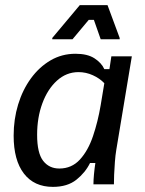

<svg xmlns="http://www.w3.org/2000/svg" viewBox="-20 -720 565 750"><path d="M186.7 10Q113.3 10 73.3 -42.1Q33.3 -94.2 33.3 -190Q33.3 -254.2 50.8 -311.7Q68.3 -369.2 100.8 -413.8Q133.3 -458.3 177.5 -484.2Q221.7 -510 275 -510Q321.7 -510 349.2 -492.1Q376.7 -474.2 387.5 -450H407.5L415 -500H495L434.2 -134.2Q430.8 -114.2 428.8 -87.5Q426.7 -60.8 425.8 -37.1Q425 -13.3 425 0H345Q345 -16.7 347.1 -39.2Q349.2 -61.7 352.5 -83.3H331.7Q313.3 -45.8 278.3 -17.9Q243.3 10 186.7 10ZM211.7 -61.7Q260 -61.7 292.1 -96.7Q324.2 -131.7 343.3 -188.3Q362.5 -245 373.3 -309.2L387.5 -395Q369.2 -414.2 342.5 -426.2Q315.8 -438.3 286.7 -438.3Q239.2 -438.3 202.5 -405Q165.8 -371.7 145.4 -316.2Q125 -260.8 125 -193.3Q125 -122.5 148.3 -92.1Q171.7 -61.7 211.7 -61.7ZM184.2 -566.7V-571.7L291.7 -700H400L447.5 -571.7V-566.7H373.3L346.7 -642.5H326.7L263.3 -566.7Z"/></svg>

Font: Familjen Grotesk GF
Style: Italic
Weight: 400
Designer: Anders Wikstroem, Jonas Baeckman, Matilda Gysing, Kristian Moeller
Foundry: Familjen STHML AB
Version: Version 2.000; Beta; Release 4; Build 6